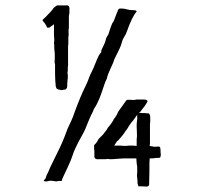

<svg xmlns="http://www.w3.org/2000/svg" viewBox="-20 -634 750 708"><path d="M460 -597Q464 -597 472.5 -596.5Q481 -596 483 -594Q485 -592 482.5 -589.5Q480 -587 478 -584Q475 -580 471 -572Q466 -564 462.5 -555Q459 -546 456 -540Q454 -536 449 -521Q444 -506 438 -498Q432 -489 429 -477Q426 -465 421 -455Q416 -444 411 -434.5Q406 -425 401 -414Q399 -406 395 -397.5Q391 -389 387 -380Q383 -371 379.5 -362.5Q376 -354 374 -344Q368 -333 364 -320Q359 -305 353 -287.5Q347 -270 337 -250Q333 -242 329 -236.5Q325 -231 323 -223Q316 -210 310.5 -197.5Q305 -185 300 -172Q294 -155 286 -141Q278 -127 270 -112Q266 -105 258 -87.5Q250 -70 248 -62Q246 -55 241 -43Q236 -31 230 -18Q224 -5 218 7.5Q212 20 209 27Q209 32 208 32Q206 34 203 33.5Q200 33 198 33Q189 35 187.5 35Q186 35 174 33Q172 32 167.5 32.5Q163 33 161 33Q159 33 154.5 34.5Q150 36 142 34Q141 31 143.5 29Q146 27 148 24Q151 12 158 0Q160 -6 165 -16.5Q170 -27 175.5 -38Q181 -49 186 -59.5Q191 -70 194 -76Q198 -83 203 -94.5Q208 -106 213 -117.5Q218 -129 222 -140Q226 -151 229 -159Q236 -174 243 -189Q250 -204 255 -220Q261 -236 266 -249Q271 -262 276 -274Q281 -286 286.5 -298Q292 -310 299 -324Q304 -335 308 -346.5Q312 -358 319 -371Q325 -383 329.5 -395Q334 -407 339 -418Q341 -423 344.5 -429.5Q348 -436 353 -441Q353 -449 357 -456Q361 -463 363 -468Q368 -478 370 -487.5Q372 -497 380 -508Q381 -512 383.5 -519.5Q386 -527 388.5 -534.5Q391 -542 393.5 -547Q396 -552 397 -552Q401 -559 404.5 -569.5Q408 -580 412 -589Q414 -592 414 -594Q414 -596 418 -601Q420 -603 430 -602.5Q440 -602 446 -600Q459 -597 460 -597ZM360 -138 370 -151Q372 -153 373.5 -155.5Q375 -158 377 -162Q384 -170 388 -175.5Q392 -181 397 -189Q399 -195 404 -200L412 -213Q414 -220 418.5 -226Q423 -232 428 -239L438 -253L446 -264Q448 -266 451 -266H460Q465 -266 469.5 -265.5Q474 -265 479 -266Q481 -267 485.5 -267Q490 -267 492 -267H511Q519 -267 522 -264Q524 -262 524 -260L522 -257Q522 -255 520 -253L513 -242L505 -232L499 -224L492 -217Q494 -218 498 -218Q499 -218 499.5 -217.5Q500 -217 502 -217H514Q516 -217 518.5 -216.5Q521 -216 523 -216H529Q533 -211 533.5 -207Q534 -203 534 -200V-185Q534 -183 533.5 -181.5Q533 -180 533 -177V-105Q533 -103 532.5 -101.5Q532 -100 532 -98V-96Q533 -96 534 -95.5Q535 -95 536 -95Q546 -93 548 -93H557Q558 -93 559 -93.5Q560 -94 561 -94Q562 -94 563.5 -93.5Q565 -93 567 -93Q569 -92 570 -92Q570 -90 571 -88Q571 -86 571.5 -84Q572 -82 572 -80V-73Q572 -71 572.5 -69Q573 -67 573 -62Q573 -61 572.5 -60.5Q572 -60 572 -58Q572 -52 566 -52Q558 -52 555.5 -51.5Q553 -51 550 -51Q547 -50 539 -50H532Q531 -41 531 -33V-7Q531 5 530.5 17Q530 29 530 41V47Q530 49 528 51Q525 54 521 54Q515 54 510.5 53.5Q506 53 501 53H496Q491 53 490.5 53Q490 53 488 45Q488 44 487.5 42.5Q487 41 487 39V33Q487 31 486.5 28.5Q486 26 486 23Q484 12 486 1Q486 -4 486 -13.5Q486 -23 485 -25Q485 -27 484.5 -28.5Q484 -30 484 -32Q484 -36 483.5 -39Q483 -42 483 -44V-50H438Q434 -50 430 -49.5Q426 -49 422 -49Q418 -49 414.5 -48.5Q411 -48 407 -48Q402 -47 389 -47H384Q382 -47 381.5 -47.5Q381 -48 379 -48Q374 -47 365 -47Q356 -47 349 -47H344Q340 -46 335 -47.5Q330 -49 328 -55V-79Q328 -81 327.5 -81.5Q327 -82 327 -84V-97Q327 -99 329 -101Q333 -104 337 -110Q341 -116 344 -122ZM222 -304Q218 -303 214 -303Q213 -303 211.5 -302.5Q210 -302 208 -302H205H203Q202 -302 202 -303Q200 -303 197 -303.5Q194 -304 189 -307Q186 -313 185.5 -316Q185 -319 185 -322Q185 -329 184 -333Q184 -334 184 -336.5Q184 -339 183.5 -345.5Q183 -352 183 -364Q183 -376 183 -397Q181 -402 181.5 -408Q182 -414 182 -419Q182 -429 182 -435Q182 -441 181 -446Q180 -452 180 -457.5Q180 -463 180 -468Q178 -476 180 -482V-492Q180 -495 179.5 -498.5Q179 -502 179 -504V-545Q174 -540 173 -540L168 -537Q166 -535 164 -533.5Q162 -532 160 -532H155Q152 -533 151 -539Q148 -543 146.5 -546Q145 -549 143 -551Q141 -553 139 -555.5Q137 -558 137 -559Q137 -561 139 -563L147 -570L168 -592L173 -598L178 -605L187 -612Q189 -614 191 -614H228Q233 -614 235 -609Q237 -604 236 -598Q236 -595 236 -589.5Q236 -584 235 -581Q235 -579 234.5 -577.5Q234 -576 234 -574V-531Q232 -523 233 -514Q234 -505 232 -497V-472Q232 -470 231.5 -468Q231 -466 231 -464V-392Q230 -389 230 -386.5Q230 -384 230 -382Q230 -380 230 -375.5Q230 -371 229 -368V-363Q229 -361 229.5 -360.5Q230 -360 230 -358V-345Q230 -343 229.5 -342Q229 -341 229 -340Q229 -334 228.5 -331Q228 -328 228 -326V-316Q228 -315 227.5 -314.5Q227 -314 227 -313V-310ZM411 -113Q412 -113 407.5 -107Q403 -101 401 -97H426Q428 -97 430.5 -96.5Q433 -96 435 -96H445Q447 -96 449.5 -96.5Q452 -97 454 -97H472Q476 -97 477 -96.5Q478 -96 484 -96V-121Q484 -123 484.5 -125.5Q485 -128 485 -130V-137Q485 -147 484.5 -154Q484 -161 484 -166V-176Q484 -178 484.5 -181.5Q485 -185 485 -187Q486 -190 486 -196V-210L484 -208Q480 -203 475 -195.5Q470 -188 465 -183L460 -176L454 -167L448 -157Q440 -148 438 -143Q434 -137 431 -134L425 -127Q417 -117 414.5 -115Q412 -113 411 -113Z"/></svg>

Font: Kirang Haerang
Style: Regular
Weight: 400
Version: Version 1.00